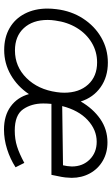

<svg xmlns="http://www.w3.org/2000/svg" viewBox="181 -731 561 963"><g transform="rotate(90 461.5 -249.5)"><path d="M499 -186Q499 -127 528 -85Q557 -43 635 -43Q678 -43 714.5 -54.5Q751 -66 797 -91L819 -47Q777 -20 728 -4.5Q679 11 630 11Q560 11 514 -22.5Q468 -56 452 -114Q413 -56 355.5 -23Q298 10 231 10Q168 10 121 -17Q74 -44 48.5 -93.5Q23 -143 23 -207Q23 -228 26 -252Q35 -327 73 -385.5Q111 -444 168.5 -477Q226 -510 294 -510Q366 -510 417.5 -473.5Q469 -437 489 -374Q525 -436 577 -472Q629 -508 694 -508Q746 -508 786.5 -484.5Q827 -461 849.5 -420Q872 -379 872 -328Q872 -317 870 -297Q869 -284 861 -247L857 -227H501Q499 -205 499 -186ZM442 -253Q445 -273 445 -291Q445 -366 404 -411Q363 -456 293 -456Q239 -456 194 -429Q149 -402 120 -354.5Q91 -307 83 -246Q80 -227 80 -208Q80 -133 121 -88.5Q162 -44 233 -44Q314 -44 371.5 -102Q429 -160 442 -253ZM809 -285Q811 -292 813 -306Q815 -322 815 -329Q815 -384 780 -419Q745 -454 691 -454Q631 -454 582 -408.5Q533 -363 512 -281Z"/></g></svg>

Font: Bellota Text
Style: Italic
Weight: 400
Italic angle: -7.5°
Designer: Kemie Guaida
Foundry: Kemie Guaida
Version: Version 4.001